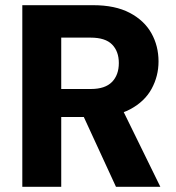

<svg xmlns="http://www.w3.org/2000/svg" viewBox="-20 -720 680 740"><path d="M66 0V-700H339Q424 -700 480 -670.5Q536 -641 563.5 -592Q591 -543 591 -483Q591 -427 564.5 -378Q538 -329 482 -299Q426 -269 338 -269H216V0ZM427 0 286 -306H448L598 0ZM216 -377H330Q385 -377 411.5 -404Q438 -431 438 -477Q438 -522 412 -548.5Q386 -575 329 -575H216Z"/></svg>

Font: DM Sans 17pt Black
Style: Regular
Weight: 900
Version: Version 4.004;gftools[0.9.30]